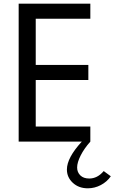

<svg xmlns="http://www.w3.org/2000/svg" viewBox="-20 -770 623 1044"><path d="M424.8 0H81.5V-750H471.2V-668H174.3V-417H460.4V-335H174.3V-82H471.2V0Q438 37.1 418.7 75.2Q399.4 113.3 399.4 140.6Q399.4 166.5 416.7 183.6Q434.1 200.7 465.3 200.7Q509.8 200.7 543.9 160.2L582.5 188.5Q561.5 218.8 528.1 236.3Q494.6 253.9 457.5 253.9Q408.2 253.9 376 224.1Q343.8 194.3 343.8 151.9Q343.8 87.9 424.8 0Z"/></svg>

Font: Spartan MB Med
Style: Regular
Weight: 500
Designer: Matt Bailey, Mirko Velimirovic
Foundry: Matt Bailey
Version: Version 1.005